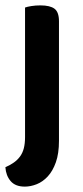

<svg xmlns="http://www.w3.org/2000/svg" viewBox="-21 -500 307 713"><path d="M-1 121Q17 113 30.5 103.5Q44 94 53.5 81Q63 68 67.5 50.5Q72 33 72 9V-472Q80 -475 95.5 -477.5Q111 -480 129 -480Q165 -480 181.5 -467.5Q198 -455 198 -421V23Q198 70 186.5 102.5Q175 135 156.5 155Q138 175 115.5 184Q93 193 71 193Q36 193 18.5 172.5Q1 152 -1 121Z"/></svg>

Font: Baloo 2 SemiBold
Style: Regular
Weight: 600
Designer: Sarang Kulkarni and Ek Type
Foundry: Ek Type
Version: Version 1.640;hotconv 1.0.111;makeotfexe 2.5.65597; ttfautoh